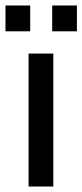

<svg xmlns="http://www.w3.org/2000/svg" viewBox="-25 -679 300 699"><path d="M169 0H79V-484H169ZM85 -565H-5V-659H85ZM255 -565H165V-659H255Z"/></svg>

Font: Play
Style: Regular
Weight: 400
Designer: Jonas Hecksher
Foundry: Jonas Hecksher, Playtypeª, e-types AS
Version: Version 1.002